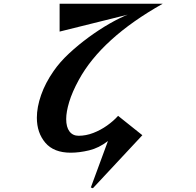

<svg xmlns="http://www.w3.org/2000/svg" viewBox="-20 -800 1040 1021"><path d="M463 197 554 -50Q506 -13 454 -0.5Q402 12 356 12Q266 12 221 -41Q176 -94 176 -174Q176 -230 198.5 -294.5Q221 -359 265 -422Q298 -470 347.5 -516Q397 -562 452.5 -602.5Q508 -643 562 -674Q616 -705 659 -722L297 -632V-780H845Q520 -597 399 -375Q364 -311 348 -258Q332 -205 332 -167Q332 -124 349.5 -101Q367 -78 398 -78Q437 -78 476 -93Q515 -108 549.5 -132.5Q584 -157 608 -184L737 -81L474 201Z"/></svg>

Font: Reggae One
Style: Regular
Weight: 400
Designer: Fontworks Inc.
Foundry: Fontworks Inc.
Version: Version 1.100